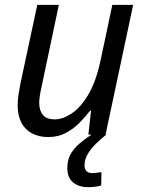

<svg xmlns="http://www.w3.org/2000/svg" viewBox="-20 -556 591 793"><path d="M179 10Q141 10 112.5 -5Q84 -20 68.5 -49Q53 -78 53 -121Q53 -144 56.5 -165Q60 -186 64 -209L134 -536H223L152 -199Q147 -177 144.5 -160.5Q142 -144 142 -131Q142 -100 157 -81.5Q172 -63 206 -63Q239 -63 275.5 -87Q312 -111 344 -164Q376 -217 395 -305L444 -536H530L416 0H345L356 -99H352Q334 -75 309 -49.5Q284 -24 252 -7Q220 10 179 10ZM343 217Q306 217 282 197.5Q258 178 258 137Q258 106 271 82Q284 58 307 38Q330 18 358 0H419Q400 15 379.5 34.5Q359 54 344.5 76.5Q330 99 329 126Q329 143 337.5 151Q346 159 360 159Q370 159 380 157.5Q390 156 399 155L398 210Q385 214 371 215.5Q357 217 343 217Z"/></svg>

Font: Noto Sans Display
Style: Italic
Weight: 400
Italic angle: -12°
Designer: Monotype Design Team
Foundry: Monotype Imaging Inc.
Version: Version 2.003